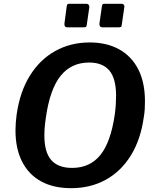

<svg xmlns="http://www.w3.org/2000/svg" viewBox="-20 -974 810 1004"><path d="M352 10Q260 10 195 -25.5Q130 -61 95.5 -129Q61 -197 61 -292Q61 -311 62.5 -332.5Q64 -354 67 -375Q84 -494 136 -578Q188 -662 268.5 -707Q349 -752 449 -752Q539 -752 604 -715.5Q669 -679 703.5 -610.5Q738 -542 738 -445Q738 -426 737 -405Q736 -384 732 -362Q716 -245 664.5 -161.5Q613 -78 533 -34Q453 10 352 10ZM357 -96Q450 -96 504.5 -163Q559 -230 580 -374Q584 -403 585.5 -427.5Q587 -452 587 -473Q587 -563 552 -605Q517 -647 446 -647Q353 -647 297 -577.5Q241 -508 220 -360Q216 -334 214 -310Q212 -286 212 -266Q212 -178 248 -137Q284 -96 357 -96ZM447 -936 434 -846Q433 -835 429 -833Q425 -831 413 -831H334Q323 -831 319.5 -836.5Q316 -842 317 -851L329 -942Q331 -950 333 -952Q335 -954 341 -954H433Q440 -954 444 -948.5Q448 -943 447 -936ZM630 -936 617 -846Q616 -835 612 -833Q608 -831 596 -831H517Q507 -831 503 -836.5Q499 -842 500 -851L513 -942Q515 -950 517 -952Q519 -954 525 -954H617Q624 -954 628 -948.5Q632 -943 630 -936Z"/></svg>

Font: Libre Franklin Thin SemiBold
Style: Italic
Weight: 600
Italic angle: -8°
Version: Version 3.000